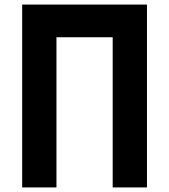

<svg xmlns="http://www.w3.org/2000/svg" viewBox="-20 -820 740 840"><path d="M77 -800H623V0H473V-657H227V0H77Z"/></svg>

Font: Martian Mono SemiBold
Style: Regular
Weight: 600
Monospace: yes
Designer: Roman Shamin
Foundry: Evil Martians
Version: Version 1.000; ttfautohint (v1.8.4.7-5d5b)